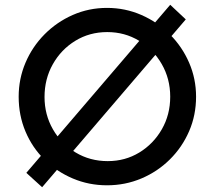

<svg xmlns="http://www.w3.org/2000/svg" viewBox="-20 -766 898 802"><path d="M756 -685 156 16 90 -44 691 -746ZM58 -362Q58 -437 86.5 -504Q115 -571 166 -622.5Q217 -674 284 -703.5Q351 -733 427 -733Q503 -733 570.5 -703.5Q638 -674 689.5 -622.5Q741 -571 770 -504Q799 -437 799 -362Q799 -285 770 -218Q741 -151 689.5 -100Q638 -49 570.5 -20.5Q503 8 427 8Q351 8 284 -20.5Q217 -49 166 -99Q115 -149 86.5 -216.5Q58 -284 58 -362ZM166 -361Q166 -287 201 -226Q236 -165 296 -129Q356 -93 430 -93Q503 -93 562 -129Q621 -165 656 -226Q691 -287 691 -362Q691 -437 655.5 -498.5Q620 -560 560.5 -596Q501 -632 428 -632Q354 -632 294.5 -595.5Q235 -559 200.5 -497.5Q166 -436 166 -361Z"/></svg>

Font: Reem Kufi
Style: Regular
Weight: 400
Designer: Khaled Hosny
Version: Version 1.6